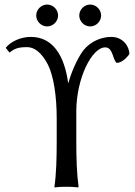

<svg xmlns="http://www.w3.org/2000/svg" viewBox="-20 -820 592 843"><path d="M229 -200C229 -125 227 -54 219 0L220 3C220 3 237 0 272 0C306 0 323 3 323 3L325 0C317 -57 315 -125 315 -200V-331C315 -475 383 -612 442 -612C460 -612 468 -598 475 -579C481 -560 488 -544 493 -544C514 -544 537 -566 548 -583C548 -618 518 -658 469 -658C426 -658 378 -639 346 -599C316 -559 289 -491 281 -457H279C263 -573 214 -658 115 -658C73 -658 28 -639 5 -610L22 -589C44 -607 60 -613 99 -613C128 -613 160 -594 190 -537C215 -488 229 -400 229 -300ZM139 -752C139 -726 161 -704 187 -704C213 -704 235 -726 235 -752C235 -778 213 -800 187 -800C161 -800 139 -778 139 -752ZM328 -752C328 -726 350 -704 376 -704C402 -704 424 -726 424 -752C424 -778 402 -800 376 -800C350 -800 328 -778 328 -752Z"/></svg>

Font: Libertinus Sans
Style: Regular
Weight: 400
Designer: Philipp H. Poll, Khaled Hosny
Foundry: Caleb Maclennan
Version: Version 7.050;RELEASE